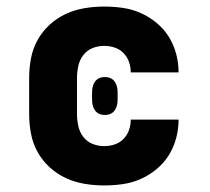

<svg xmlns="http://www.w3.org/2000/svg" viewBox="-20 -558 640 586"><path d="M298 8Q268 8 238 3Q208 -2 181 -14.5Q154 -27 131.5 -47.5Q109 -68 94.5 -94.5Q80 -121 74.5 -150.5Q69 -180 69 -210V-320Q69 -350 74.5 -379.5Q80 -409 94.5 -435.5Q109 -462 131.5 -482.5Q154 -503 181 -515.5Q208 -528 238 -533Q268 -538 298 -538Q326 -538 354.5 -534Q383 -530 409 -518.5Q435 -507 457.5 -488.5Q480 -470 495 -446Q510 -422 517.5 -394Q525 -366 525 -338Q525 -338 525 -338Q525 -338 525 -337H379Q379 -337 379 -337.5Q379 -338 379 -338Q379 -354 373.5 -369.5Q368 -385 356.5 -396.5Q345 -408 329.5 -413Q314 -418 298 -418Q279 -418 262 -411Q245 -404 234 -389.5Q223 -375 219 -356.5Q215 -338 215 -320V-210Q215 -192 219 -173.5Q223 -155 234 -140.5Q245 -126 262 -119Q279 -112 298 -112Q314 -112 329.5 -117Q345 -122 356.5 -133.5Q368 -145 373.5 -160.5Q379 -176 379 -192Q379 -192 379 -192.5Q379 -193 379 -193H525Q525 -192 525 -192Q525 -192 525 -192Q525 -164 517.5 -136Q510 -108 495 -84Q480 -60 457.5 -41.5Q435 -23 409 -11.5Q383 0 354.5 4Q326 8 298 8ZM300 -207Q291 -207 283 -210.5Q275 -214 270 -221Q265 -228 263 -236.5Q261 -245 261 -254V-276Q261 -285 263 -293.5Q265 -302 270 -309Q275 -316 283 -319.5Q291 -323 300 -323Q309 -323 317 -319.5Q325 -316 330 -309Q335 -302 337 -293.5Q339 -285 339 -276V-254Q339 -245 337 -236.5Q335 -228 330 -221Q325 -214 317 -210.5Q309 -207 300 -207Z"/></svg>

Font: Iosevka Curly Heavy Extended
Style: Regular
Weight: 900
Width: 7
Monospace: yes
Designer: Belleve Invis
Foundry: Belleve Invis
Version: Version 11.1.0; ttfautohint (v1.8.3)